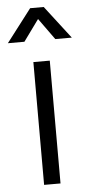

<svg xmlns="http://www.w3.org/2000/svg" viewBox="-89 -812 392 845"><g transform="rotate(-5 107.0 -390.0)"><path d="M71 0V-542.5H143.5V0ZM-33.5 -635 77.5 -780H137.5L249 -635H176L108 -729.5L39.5 -635Z"/></g></svg>

Font: Mohave Light
Style: Regular
Weight: 400
Version: Version 2.003